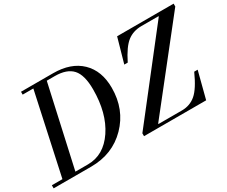

<svg xmlns="http://www.w3.org/2000/svg" viewBox="-131 -1101 1713 1448"><g transform="rotate(-30 726.0 -377.0)"><path d="M745 -438Q745 -250 622.5 -125Q500 0 312 0H-14V-27H78L230 -729H137V-754H416Q571 -754 658 -670Q745 -586 745 -438ZM416 -729H347L191 -27H300Q439 -27 528 -159.5Q617 -292 617 -498Q617 -623 569 -676Q521 -729 416 -729ZM773 0V-25L1320 -725V-729H1171Q1100 -729 1049 -690Q998 -651 944 -542H914L974 -754H1466V-729L913 -29V-25H1117Q1188 -25 1239 -68.5Q1290 -112 1344 -232H1374L1314 0Z"/></g></svg>

Font: Libre Bodoni
Style: Italic
Weight: 400
Italic angle: -13°
Designer: Pablo Impallari, Rodrigo Fuenzalida
Foundry: Pablo Impallari, Rodrigo Fuenzalida
Version: Version 1.001